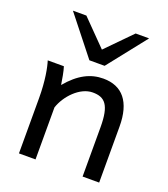

<svg xmlns="http://www.w3.org/2000/svg" viewBox="-142 -882 862 983"><g transform="rotate(20 289.5 -390.5)"><path d="M512.7 0V-305.2C512.7 -439.5 455.6 -507.8 351.6 -507.8C282.7 -507.8 220.7 -477.1 158.7 -402.8C155.3 -426.3 146.5 -477.5 139.2 -498H51.3C62 -464.4 75.7 -396 75.7 -300.3V0H166V-283.2C187.5 -349.6 254.4 -422.4 324.7 -422.4C390.6 -422.4 422.4 -390.6 422.4 -268.6V0ZM85.4 -781.2 251.5 -571.3H334.5L500.5 -781.2H427.2L293 -644.5L158.7 -781.2Z"/></g></svg>

Font: Andika
Style: Regular
Weight: 400
Designer: Victor Gaultney, Annie Olsen, Julie Remington, Don Collingsworth, Eric Hays
Foundry: SIL International
Version: Version 1.000